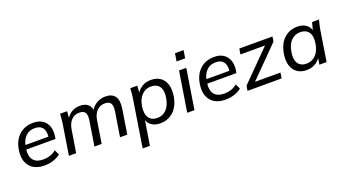

<svg xmlns="http://www.w3.org/2000/svg" viewBox="-65 -1382 4069 2269"><g transform="rotate(-20 1969.0 -247.5)"><path d="M276 9Q149 9 89 -66Q29 -141 49 -268Q67 -383 137.5 -447.5Q208 -512 316 -512Q386 -512 432 -481.5Q478 -451 497 -397Q516 -343 505 -272L500 -242H133Q123 -156 161 -109.5Q199 -63 286 -63Q328 -63 369 -76Q410 -89 446 -119L476 -56Q436 -24 384 -7.5Q332 9 276 9ZM311 -446Q242 -446 199 -404Q156 -362 142 -296H431Q438 -369 408 -407.5Q378 -446 311 -446Z M581 0 642 -384Q646 -413 648.5 -443Q651 -473 653 -503H741L735 -421Q795 -512 905 -512Q961 -512 996.5 -487Q1032 -462 1041 -412Q1070 -458 1118 -485Q1166 -512 1223 -512Q1307 -512 1343.5 -461.5Q1380 -411 1363 -303L1315 0H1224L1273 -308Q1283 -376 1263.5 -407Q1244 -438 1191 -438Q1130 -438 1089.5 -396.5Q1049 -355 1038 -284L993 0H902L951 -308Q962 -376 942.5 -407Q923 -438 869 -438Q808 -438 768.5 -396.5Q729 -355 718 -284L672 0Z M1430 216 1525 -384Q1530 -413 1532 -443Q1534 -473 1536 -503H1624L1618 -418Q1646 -462 1691.5 -487Q1737 -512 1797 -512Q1866 -512 1913.5 -479Q1961 -446 1980 -385Q1999 -324 1986 -239Q1966 -117 1896 -54Q1826 9 1728 9Q1670 9 1628 -17Q1586 -43 1570 -89L1521 216ZM1718 -63Q1786 -63 1832.5 -110.5Q1879 -158 1895 -249Q1910 -344 1876 -391.5Q1842 -439 1771 -439Q1704 -439 1656 -392Q1608 -345 1593 -255Q1579 -160 1613.5 -111.5Q1648 -63 1718 -63Z M2158 -613 2174 -711H2282L2266 -613ZM2069 0 2149 -503H2240L2160 0Z M2552 9Q2425 9 2365 -66Q2305 -141 2325 -268Q2343 -383 2413.5 -447.5Q2484 -512 2592 -512Q2662 -512 2708 -481.5Q2754 -451 2773 -397Q2792 -343 2781 -272L2776 -242H2409Q2399 -156 2437 -109.5Q2475 -63 2562 -63Q2604 -63 2645 -76Q2686 -89 2722 -119L2752 -56Q2712 -24 2660 -7.5Q2608 9 2552 9ZM2587 -446Q2518 -446 2475 -404Q2432 -362 2418 -296H2707Q2714 -369 2684 -407.5Q2654 -446 2587 -446Z M2827 0 2837 -61 3205 -433H2896L2907 -503H3324L3315 -442L2947 -70H3267L3256 0Z M3569 9Q3500 9 3453 -24Q3406 -57 3386.5 -118Q3367 -179 3381 -265Q3401 -386 3470.5 -449Q3540 -512 3639 -512Q3698 -512 3740.5 -485Q3783 -458 3798 -410L3822 -503H3909Q3901 -473 3894 -443Q3887 -413 3882 -384L3822 0H3731L3744 -79Q3715 -37 3671 -14Q3627 9 3569 9ZM3595 -63Q3662 -63 3710 -110.5Q3758 -158 3773 -249Q3788 -344 3753.5 -391.5Q3719 -439 3648 -439Q3581 -439 3533.5 -392Q3486 -345 3472 -255Q3456 -160 3490 -111.5Q3524 -63 3595 -63Z"/></g></svg>

Font: Mulish Medium
Style: Italic
Weight: 500
Italic angle: -9°
Designer: Vernon Adams
Foundry: Vernon Adams
Version: Version 3.603; ttfautohint (v1.8.3)